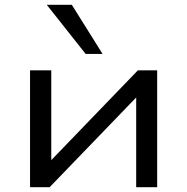

<svg xmlns="http://www.w3.org/2000/svg" viewBox="-20 -785 785 805"><path d="M106 0V-490H195V-95H177L558 -490H639V0H551V-395H569L188 0ZM339 -559 176 -765H281L410 -559Z"/></svg>

Font: Nunito Sans 10pt Expanded
Style: Regular
Weight: 400
Width: 7
Designer: Vernon Adams
Foundry: Vernon Adams
Version: Version 3.101;gftools[0.9.27]